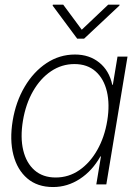

<svg xmlns="http://www.w3.org/2000/svg" viewBox="-20 -773 577 805"><path d="M202.6 11.2Q136.7 11.2 94.5 -24.9Q52.2 -61 36.1 -123.8Q20 -186.5 33.2 -267.1Q46.4 -346.7 83.5 -409.4Q120.6 -472.2 175 -508.3Q229.5 -544.4 294.4 -544.4Q354.5 -544.4 396.2 -510.7Q438 -477.1 450.7 -417.5H453.1L472.7 -535.6H514.6L425.8 0H383.8L403.3 -117.2H400.9Q367.2 -57.1 314.9 -22.9Q262.7 11.2 202.6 11.2ZM213.4 -28.8Q268.1 -28.8 312.7 -59.6Q357.4 -90.3 387.9 -144.3Q418.5 -198.2 429.7 -267.1Q440.9 -335.4 428.2 -389.2Q415.5 -442.9 380.9 -473.6Q346.2 -504.4 292 -504.4Q238.8 -504.4 194.1 -474.4Q149.4 -444.3 118.7 -390.9Q87.9 -337.4 76.2 -267.1Q64.5 -196.8 77.4 -143.1Q90.3 -89.4 125 -59.1Q159.7 -28.8 213.4 -28.8ZM245.1 -753.4 322.8 -648.4 433.6 -753.4H481.4L480.5 -749.5L332.5 -610.8H303.7L200.7 -749.5L201.7 -753.4Z"/></svg>

Font: Inter Display Extra Light
Style: Italic
Weight: 200
Italic angle: -9.39999°
Designer: Rasmus Andersson
Foundry: rsms
Version: Version 4.000;git-4fc901f